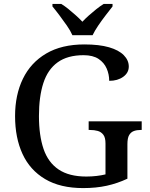

<svg xmlns="http://www.w3.org/2000/svg" viewBox="-20 -951 765 981"><path d="M405 10Q288 10 210.5 -36Q133 -82 95 -164.5Q57 -247 57 -358Q57 -466 97 -548.5Q137 -631 216 -677.5Q295 -724 411 -724Q487 -724 537 -709.5Q587 -695 612.5 -669Q638 -643 638 -611Q638 -579 609.5 -558.5Q581 -538 538 -538Q538 -571 525 -601Q512 -631 483.5 -650Q455 -669 407 -669Q325 -669 274.5 -632.5Q224 -596 201.5 -526.5Q179 -457 179 -358Q179 -259 202.5 -190Q226 -121 279.5 -85Q333 -49 421 -49Q448 -49 473.5 -52Q499 -55 519 -60V-218Q519 -248 508 -262.5Q497 -277 479.5 -282Q462 -287 439 -287H433V-331H704V-287H698Q679 -287 664 -281.5Q649 -276 640 -261Q631 -246 631 -214V-38Q580 -14 525.5 -2Q471 10 405 10ZM350 -771Q340 -794 321.5 -820.5Q303 -847 283.5 -873Q264 -899 248 -918V-931H293Q311 -920 330 -904.5Q349 -889 367.5 -872.5Q386 -856 401 -840Q416 -856 434.5 -872.5Q453 -889 472.5 -904.5Q492 -920 510 -931H555V-918Q540 -899 520 -873Q500 -847 482 -820.5Q464 -794 453 -771Z"/></svg>

Font: ET Text
Style: Regular
Weight: 470
Designer: Monotype Design Team
Foundry: Monotype Imaging Inc.
Version: Version 2.009